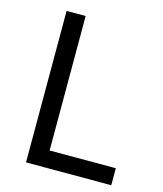

<svg xmlns="http://www.w3.org/2000/svg" viewBox="-108 -794 740 874"><g transform="rotate(15 262.0 -357.0)"><path d="M97.2 0V-713.9H187V-80.1H499V0Z"/></g></svg>

Font: NotoSansMyanmarRegular
Style: Regular
Weight: 400
Designer: Monotype Design team
Foundry: Monotype Imaging Inc.
Version: Version 1.05